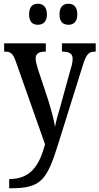

<svg xmlns="http://www.w3.org/2000/svg" viewBox="-20 -767 530 1023"><path d="M345 -635C370 -635 392 -649 392 -690C392 -733 370 -747 345 -747C318 -747 297 -733 297 -690C297 -649 318 -635 345 -635ZM181 -635C207 -635 230 -649 230 -690C230 -733 207 -747 181 -747C156 -747 135 -733 135 -690C135 -649 156 -635 181 -635ZM29 187V236H40C200 236 231 191 291 -3L421 -418C440 -481 454 -492 488 -492H490V-536H310V-492H313C349 -491 367 -482 367 -454C367 -438 363 -419 357 -401L303 -205C291 -165 280 -127 273 -91C269 -123 255 -174 237 -233L182 -399C175 -422 170 -441 170 -455C170 -479 184 -492 221 -492H224V-536H2V-492H6C37 -492 49 -482 64 -440L220 2C189 116 143 187 29 187Z"/></svg>

Font: Noto Serif Bengali Condensed Medium
Style: Regular
Weight: 500
Width: 3
Designer: Juan Bruce, Universal Thirst, Indian Type Foundry and the Monotype Design Team.
Foundry: Monotype Imaging Inc.
Version: Version 2.003